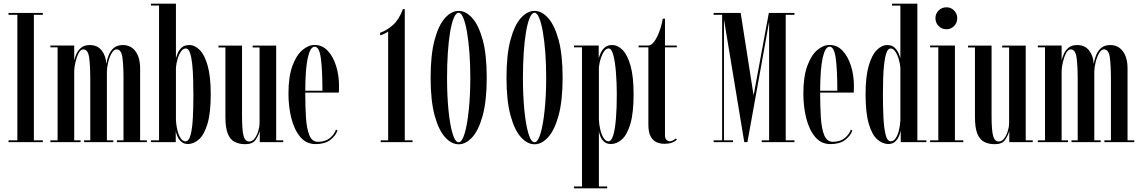

<svg xmlns="http://www.w3.org/2000/svg" viewBox="-20 -770 6176 1040"><path d="M26 0V-10H74V-690H26V-700H212V-690H163.5V-10H212V0Z M253 0V-10H292V-513.5H253V-523.5H382V-442.5Q385.5 -458.5 394 -478Q402.5 -497.5 419.8 -511.8Q437 -526 466 -526Q508.5 -526 531.5 -495.8Q554.5 -465.5 555.5 -423.5Q560 -450 569.8 -473.2Q579.5 -496.5 597.5 -511.2Q615.5 -526 646 -526Q688.5 -526 713.8 -492.2Q739 -458.5 739 -398.5V-10H775.5V0H613.5V-10H649V-340Q649 -416 643 -459.2Q637 -502.5 611.5 -502.5Q597 -502.5 585.2 -482.5Q573.5 -462.5 566.5 -434.8Q559.5 -407 559 -383V-10H593.5V0H435.5V-10H469V-340Q469 -416 462.8 -459.2Q456.5 -502.5 431 -502.5Q416.5 -502.5 405.8 -481.5Q395 -460.5 388.8 -433.2Q382.5 -406 382 -386V-10H416.5V0Z M997.5 10Q975 10 960.8 -3.5Q946.5 -17 939.8 -34Q933 -51 932 -61.5V0H797.5V-10H841.5V-740H797.5V-750H933V-454Q935 -462.5 941.8 -480Q948.5 -497.5 963.5 -511.8Q978.5 -526 1005 -526Q1035.5 -526 1062 -499.2Q1088.5 -472.5 1105 -413.8Q1121.5 -355 1121.5 -259Q1121.5 -159 1104 -100Q1086.5 -41 1058.2 -15.5Q1030 10 997.5 10ZM984.5 -4.5Q1003.5 -4.5 1012.8 -40.8Q1022 -77 1024.8 -134.8Q1027.5 -192.5 1027.5 -257Q1027.5 -299 1026.2 -343Q1025 -387 1021 -424.2Q1017 -461.5 1008.8 -484.5Q1000.5 -507.5 986.5 -507.5Q972 -507.5 960.5 -491.2Q949 -475 942 -451.2Q935 -427.5 933 -404V-118.5Q934.5 -90.5 941 -64.2Q947.5 -38 958.8 -21.2Q970 -4.5 984.5 -4.5Z M1309 11Q1276 11 1251.5 -1.2Q1227 -13.5 1214 -45.5Q1201 -77.5 1201 -136.5V-513H1163.5V-523H1291V-143.5Q1291 -65.5 1299.2 -34.5Q1307.5 -3.5 1330 -3.5Q1347.5 -3.5 1360 -20.8Q1372.5 -38 1379.2 -61Q1386 -84 1386 -101.5V-513H1348.5V-523H1476V-10H1514V0H1387V-60.5Q1380 -35 1364 -12Q1348 11 1309 11Z M1689 10.5Q1639 10.5 1606.5 -28.2Q1574 -67 1558.2 -129.5Q1542.5 -192 1542.5 -263Q1542.5 -354.5 1563.8 -412.8Q1585 -471 1617.8 -498.8Q1650.5 -526.5 1684.5 -526.5Q1725 -526.5 1754.5 -495.8Q1784 -465 1800.2 -414Q1816.5 -363 1816.5 -302.5Q1816.5 -284 1815.5 -268.5H1633.5V-268Q1633.5 -195 1637.2 -134.5Q1641 -74 1655.5 -38Q1670 -2 1702.5 -2Q1743 -2 1767.2 -22.5Q1791.5 -43 1800 -68L1808 -62.5Q1797 -33 1767.8 -11.2Q1738.5 10.5 1689 10.5ZM1684.5 -517Q1661 -517 1647.5 -458.2Q1634 -399.5 1633.5 -278.5H1726.5Q1726.5 -391.5 1718 -454.2Q1709.5 -517 1684.5 -517Z M2042 0V-10H2082.5V-599.5Q2079 -595.5 2064.2 -588.2Q2049.5 -581 2039 -578.5V-592.5Q2076 -605.5 2109 -635Q2142 -664.5 2162.5 -721H2172.5V-10H2214.5V0Z M2464.5 11.5Q2425.5 11.5 2390.8 -26.8Q2356 -65 2334.2 -145Q2312.5 -225 2312.5 -349Q2312.5 -473.5 2334 -553.5Q2355.5 -633.5 2390.2 -672.2Q2425 -711 2464.5 -711Q2503.5 -711 2538.2 -672.2Q2573 -633.5 2594.8 -553.5Q2616.5 -473.5 2616.5 -349Q2616.5 -225 2594.8 -145Q2573 -65 2538.2 -26.8Q2503.5 11.5 2464.5 11.5ZM2464.5 0.5Q2482.5 0.5 2496.8 -47Q2511 -94.5 2519.2 -174Q2527.5 -253.5 2527.5 -349Q2527.5 -421 2522.8 -484.5Q2518 -548 2509.5 -596.8Q2501 -645.5 2489.5 -673.2Q2478 -701 2464.5 -701Q2450 -701 2438.2 -673.2Q2426.5 -645.5 2418.2 -596.8Q2410 -548 2405.8 -484.5Q2401.5 -421 2401.5 -349Q2401.5 -253.5 2409.2 -174Q2417 -94.5 2431.2 -47Q2445.5 0.5 2464.5 0.5Z M2875.5 11.5Q2836.5 11.5 2801.8 -26.8Q2767 -65 2745.2 -145Q2723.5 -225 2723.5 -349Q2723.5 -473.5 2745 -553.5Q2766.5 -633.5 2801.2 -672.2Q2836 -711 2875.5 -711Q2914.5 -711 2949.2 -672.2Q2984 -633.5 3005.8 -553.5Q3027.5 -473.5 3027.5 -349Q3027.5 -225 3005.8 -145Q2984 -65 2949.2 -26.8Q2914.5 11.5 2875.5 11.5ZM2875.5 0.5Q2893.5 0.5 2907.8 -47Q2922 -94.5 2930.2 -174Q2938.5 -253.5 2938.5 -349Q2938.5 -421 2933.8 -484.5Q2929 -548 2920.5 -596.8Q2912 -645.5 2900.5 -673.2Q2889 -701 2875.5 -701Q2861 -701 2849.2 -673.2Q2837.5 -645.5 2829.2 -596.8Q2821 -548 2816.8 -484.5Q2812.5 -421 2812.5 -349Q2812.5 -253.5 2820.2 -174Q2828 -94.5 2842.2 -47Q2856.5 0.5 2875.5 0.5Z M3089 250V240H3132.5V-513.5H3089V-523.5H3223V-454Q3226.5 -467 3234.2 -484Q3242 -501 3256.8 -513.5Q3271.5 -526 3295.5 -526Q3326 -526 3352.5 -499.2Q3379 -472.5 3395.5 -413.8Q3412 -355 3412 -259Q3412 -159 3394.8 -100Q3377.5 -41 3349.5 -15.5Q3321.5 10 3289 10Q3266.5 10 3253 -1.8Q3239.5 -13.5 3232.8 -29.8Q3226 -46 3224 -59.5V240H3269V250ZM3276 -4.5Q3291.5 -4.5 3301.5 -36.8Q3311.5 -69 3316.2 -126.2Q3321 -183.5 3321 -257Q3321 -322.5 3316.2 -379.8Q3311.5 -437 3302 -472.2Q3292.5 -507.5 3277.5 -507.5Q3263 -507.5 3252 -491.5Q3241 -475.5 3233.8 -452.2Q3226.5 -429 3224 -406V-123Q3225 -94 3231.8 -66.8Q3238.5 -39.5 3250 -22Q3261.5 -4.5 3276 -4.5Z M3578.5 9Q3557.5 9 3537.5 0.8Q3517.5 -7.5 3504.8 -30Q3492 -52.5 3492 -96V-513.5H3439V-523.5H3492Q3507.5 -523.5 3523 -544Q3538.5 -564.5 3551 -597.8Q3563.5 -631 3570 -669H3582V-523.5H3646V-513.5H3582V-37.5Q3582 -19.5 3590.5 -12Q3599 -4.5 3607.5 -4.5Q3617 -4.5 3627 -10.5Q3637 -16.5 3641 -20L3646.5 -13.5Q3623 9 3578.5 9Z M3845.5 0V-10H3891.5V-690H3845.5V-700H3992L4062 -253L4144.5 -700H4283.5V-690H4236V-10H4283.5V0H4106V-10H4146V-652L4028.5 0H4011.5L3901.5 -665V-10H3950.5V0Z M4478 10.5Q4428 10.5 4395.5 -28.2Q4363 -67 4347.2 -129.5Q4331.5 -192 4331.5 -263Q4331.5 -354.5 4352.8 -412.8Q4374 -471 4406.8 -498.8Q4439.5 -526.5 4473.5 -526.5Q4514 -526.5 4543.5 -495.8Q4573 -465 4589.2 -414Q4605.5 -363 4605.5 -302.5Q4605.5 -284 4604.5 -268.5H4422.5V-268Q4422.5 -195 4426.2 -134.5Q4430 -74 4444.5 -38Q4459 -2 4491.5 -2Q4532 -2 4556.2 -22.5Q4580.5 -43 4589 -68L4597 -62.5Q4586 -33 4556.8 -11.2Q4527.5 10.5 4478 10.5ZM4473.5 -517Q4450 -517 4436.5 -458.2Q4423 -399.5 4422.5 -278.5H4515.5Q4515.5 -391.5 4507 -454.2Q4498.5 -517 4473.5 -517Z M4792.5 10Q4759.5 10 4731.2 -15.5Q4703 -41 4685.8 -100Q4668.5 -159 4668.5 -259Q4668.5 -355 4685.5 -413.8Q4702.5 -472.5 4729.5 -499.2Q4756.5 -526 4786.5 -526Q4811.5 -526 4826 -511.8Q4840.5 -497.5 4847.8 -480.2Q4855 -463 4857 -454V-739.5H4811.5V-750H4949V-10H4998V0H4859V-62.5Q4857 -51 4850 -33.8Q4843 -16.5 4829 -3.2Q4815 10 4792.5 10ZM4805 -4.5Q4820 -4.5 4831.2 -20.8Q4842.5 -37 4849 -63Q4855.5 -89 4857 -118V-404Q4855 -427 4847.8 -451Q4840.5 -475 4829.2 -491.2Q4818 -507.5 4804 -507.5Q4790 -507.5 4781.8 -484.5Q4773.5 -461.5 4769.2 -424.2Q4765 -387 4763.8 -343Q4762.5 -299 4762.5 -257Q4762.5 -192.5 4765.2 -134.8Q4768 -77 4777 -40.8Q4786 -4.5 4805 -4.5Z M5107 -611.5Q5081.5 -611.5 5064.2 -629Q5047 -646.5 5047 -671.5Q5047 -696 5064.2 -713.2Q5081.5 -730.5 5107 -730.5Q5131 -730.5 5148 -713.2Q5165 -696 5165 -671.5Q5165 -646.5 5148 -629Q5131 -611.5 5107 -611.5ZM5018 0V-10H5062.5V-513.5H5018V-523.5H5152.5V-10H5198V0Z M5369 11Q5336 11 5311.5 -1.2Q5287 -13.5 5274 -45.5Q5261 -77.5 5261 -136.5V-513H5223.5V-523H5351V-143.5Q5351 -65.5 5359.2 -34.5Q5367.5 -3.5 5390 -3.5Q5407.5 -3.5 5420 -20.8Q5432.5 -38 5439.2 -61Q5446 -84 5446 -101.5V-513H5408.5V-523H5536V-10H5574V0H5447V-60.5Q5440 -35 5424 -12Q5408 11 5369 11Z M5601.5 0V-10H5640.5V-513.5H5601.5V-523.5H5730.5V-442.5Q5734 -458.5 5742.5 -478Q5751 -497.5 5768.2 -511.8Q5785.5 -526 5814.5 -526Q5857 -526 5880 -495.8Q5903 -465.5 5904 -423.5Q5908.5 -450 5918.2 -473.2Q5928 -496.5 5946 -511.2Q5964 -526 5994.5 -526Q6037 -526 6062.2 -492.2Q6087.5 -458.5 6087.5 -398.5V-10H6124V0H5962V-10H5997.5V-340Q5997.5 -416 5991.5 -459.2Q5985.5 -502.5 5960 -502.5Q5945.5 -502.5 5933.8 -482.5Q5922 -462.5 5915 -434.8Q5908 -407 5907.5 -383V-10H5942V0H5784V-10H5817.5V-340Q5817.5 -416 5811.2 -459.2Q5805 -502.5 5779.5 -502.5Q5765 -502.5 5754.2 -481.5Q5743.5 -460.5 5737.2 -433.2Q5731 -406 5730.5 -386V-10H5765V0Z"/></svg>

Font: Imbue 100pt Medium
Style: Regular
Weight: 500
Designer: Tyler Finck
Foundry: Etcetera Type Company
Version: Version 1.102; ttfautohint (v1.8.3)